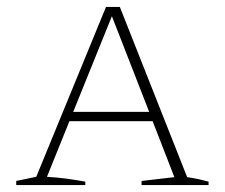

<svg xmlns="http://www.w3.org/2000/svg" viewBox="-20 -536 651 556"><path d="M522 -23Q534 -21 540.5 -20Q547 -19 556 -17Q565 -15 584 -10V0H390V-12L485 -23L422 -185H181L116 -24Q148 -22 173.5 -18.5Q199 -15 227 -10V0H27V-12L85 -24L287 -516H327ZM192 -212H412L304 -489Z"/></svg>

Font: Piazzolla SC Thin
Style: Regular
Weight: 100
Designer: Juan Pablo del Peral
Foundry: Huerta Tipografica
Version: Version 1.330